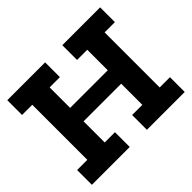

<svg xmlns="http://www.w3.org/2000/svg" viewBox="-167 -989 1218 1218"><g transform="rotate(-45 442.0 -379.5)"><path d="M674.5 -442.5V-322H199V-442.5ZM25.5 -626.5V-759H365V-626.5H273V-132.5H365V0H25.5V-132.5H117V-626.5ZM519 -626.5V-759H858.5V-626.5H766.5V-132.5H858.5V0H519V-132.5H610.5V-626.5Z"/></g></svg>

Font: Hepta Slab
Style: Bold
Weight: 700
Designer: Michael LaGattuta
Foundry: Michael LaGattuta
Version: Version 1.100